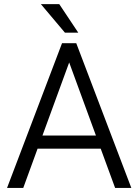

<svg xmlns="http://www.w3.org/2000/svg" viewBox="-20 -923 679 943"><path d="M625 0 354.5 -710.9H284.7L14.6 0H94.2L164.6 -192.9H474.6L545.4 0ZM319.8 -616.2 451.2 -257.3H188.5ZM180.7 -902.8 298.8 -762.7H364.3L271 -902.8Z"/></svg>

Font: Vazirmatn Light
Style: Regular
Weight: 300
Designer: Saber Rastikerdar
Foundry: Saber Rastikerdar
Version: Version 33.003